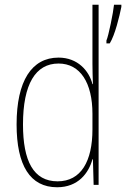

<svg xmlns="http://www.w3.org/2000/svg" viewBox="-20 -831 532 810"><path d="M221 -41C310 -41 354 -101 370 -159H372L375 -51H396V-811H370V-562C370 -534 371 -507 372 -476H370C356 -532 308 -588 227 -588C114 -588 50 -490 50 -306C50 -133 107 -41 221 -41ZM492 -802V-811H461C458 -779 438 -680 429 -660V-648H443C465 -683 484 -762 492 -802ZM223 -66C121 -66 77 -152 77 -306C77 -476 130 -563 227 -563C319 -563 370 -481 370 -351V-285C370 -151 322 -66 223 -66Z"/></svg>

Font: Noto Sans Tamil UI Condensed Thin
Style: Regular
Weight: 100
Width: 3
Designer: Jelle Bosma - Monotype Design Team
Foundry: Monotype Imaging Inc.
Version: Version 2.004